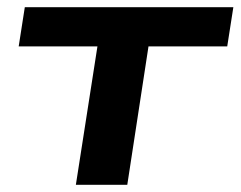

<svg xmlns="http://www.w3.org/2000/svg" viewBox="-20 -514 669 534"><path d="M191 0 251 -385H32L49 -494H629L612 -385H393L334 0Z"/></svg>

Font: Nunito Sans 10pt Expanded
Style: Bold Italic
Weight: 700
Width: 7
Italic angle: -9°
Designer: Vernon Adams
Foundry: Vernon Adams
Version: Version 3.101;gftools[0.9.27]